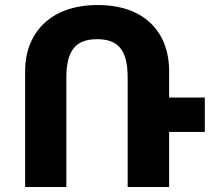

<svg xmlns="http://www.w3.org/2000/svg" viewBox="-20 -744 858 764"><path d="M244 -433C244 -541 279 -588 366 -588C446 -588 488 -550 488 -436V0H653V-219H795V-356H653V-460C653 -618 553 -724 369 -724C174 -724 80 -606 80 -462V0H244Z"/></svg>

Font: Noto Sans Armenian Extra
Style: Regular
Weight: 800
Designer: Monotype Design Team
Foundry: Monotype Imaging Inc.
Version: Version 1.901